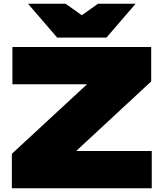

<svg xmlns="http://www.w3.org/2000/svg" viewBox="-20 -1001 870 1021"><path d="M546 -801H284L129 -981H329L415 -920L501 -981H701ZM43 0V-183L443 -553H46V-751H784V-568L385 -198H787V0Z"/></svg>

Font: Bounded
Style: Regular
Weight: 900
Designer: Vlad Churkin
Version: Version 1.0